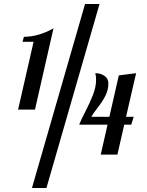

<svg xmlns="http://www.w3.org/2000/svg" viewBox="-20 -770 729 955"><path d="M475 -750 211 165H139L403 -750ZM515 -150H374Q381 -170 403.5 -213Q426 -256 442 -297Q458 -338 458 -373Q458 -391 454 -406Q481 -406 500 -392.5Q519 -379 519 -355Q519 -324 505.5 -296Q492 -268 467 -236Q442 -204 434 -189H524L571 -395L657 -406L607 -189H645L633 -150H598L564 -1H481ZM246 -629 154 -225H70L147 -562H92L99 -587Q171 -587 246 -629Z"/></svg>

Font: Lobster 1.3
Style: Regular
Weight: 400
Designer: Pablo Impallari
Foundry: Pablo Impallari. www.impallari.com
Version: Version 1.003 2010